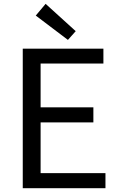

<svg xmlns="http://www.w3.org/2000/svg" viewBox="-20 -989 628 1009"><path d="M99.6 0V-733.4H523.4V-655.3H193.4V-424.8H470.7V-345.7H193.4V-79.1H534.2V0ZM336.9 -779.3 168 -907.2 219.7 -968.8 377.9 -825.2Z"/></svg>

Font: GenYoGothic TW TTF Regular
Style: Regular
Weight: 400
Version: Version 1.300